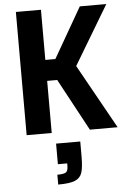

<svg xmlns="http://www.w3.org/2000/svg" viewBox="-63 -733 712 1068"><g transform="rotate(-5 293.0 -199.5)"><path d="M67 0V-688H207V-408H263L424 -688H572L375 -359L575 0H420L263 -291H207V0ZM278 190V176H226V61H361V141Q361 205 351.5 234.5Q342 264 312.5 276.5Q283 289 218 289V234Q255 234 266.5 225.5Q278 217 278 190Z"/></g></svg>

Font: Saira Semi Condensed SemiBold
Style: Regular
Weight: 600
Width: 4
Designer: Hector Gatti with collaboration of the Omnibus-Type team
Foundry: Omnibus-Type
Version: Version 1.001; ttfautohint (v1.8)